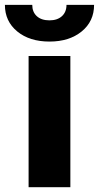

<svg xmlns="http://www.w3.org/2000/svg" viewBox="-78 -779 411 799"><path d="M41 0V-545.9H214.8V0ZM127.9 -606Q44.9 -606 -6.3 -648.2Q-57.6 -690.4 -57.6 -758.8H56.2Q56.2 -729 75.2 -711.7Q94.2 -694.3 127.9 -694.3Q160.6 -694.3 179.7 -711.7Q198.7 -729 198.7 -758.8H313.5Q313.5 -690.4 262 -648.2Q210.4 -606 127.9 -606Z"/></svg>

Font: Inter Tight ExtraBold
Style: Regular
Weight: 800
Designer: Rasmus Andersson
Foundry: rsms
Version: Version 3.004; ttfautohint (v1.8.4.7-5d5b)